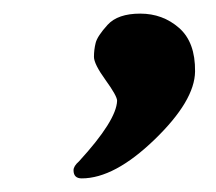

<svg xmlns="http://www.w3.org/2000/svg" viewBox="-20 -161 317 282"><path d="M100 101Q88 101 88 89Q88 83 96 76Q151 16 152 -13Q152 -20 135 -43.5Q118 -67 118 -77.5Q118 -88 120.5 -98Q123 -108 138 -124.5Q153 -141 186 -141Q219 -141 243 -120Q267 -99 266.5 -56Q266 -13 207 44Q148 101 100 101Z"/></svg>

Font: Mrs Sheppards
Style: Regular
Weight: 400
Version: Version 1.000